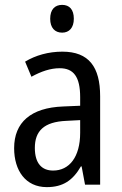

<svg xmlns="http://www.w3.org/2000/svg" viewBox="-20 -758 500 788"><path d="M235 -738C205 -738 186 -719 186 -681C186 -644 205 -624 235 -624C264 -624 283 -644 283 -681C283 -719 265 -738 235 -738ZM236 -546C179 -546 126 -531 83 -505L109 -443C149 -465 187 -478 225 -478C282 -478 309 -443 309 -359V-324L239 -321C107 -316 38 -256 38 -150C38 -58 85 10 172 10C239 10 279 -18 312 -75H315L329 0H391V-363C391 -483 345 -546 236 -546ZM252 -262 309 -265V-213C309 -113 264 -58 198 -58C152 -58 123 -87 123 -151C123 -220 160 -258 252 -262Z"/></svg>

Font: Noto Sans Condensed
Style: Regular
Weight: 400
Width: 3
Designer: Monotype Design Team
Foundry: Monotype Imaging Inc.
Version: Version 2.013